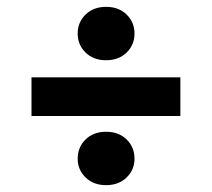

<svg xmlns="http://www.w3.org/2000/svg" viewBox="-20 -572 619 561"><path d="M72 -233V-346H507V-233ZM290 -31Q253 -31 230 -53.5Q207 -76 207 -108Q207 -142 230 -164.5Q253 -187 290 -187Q327 -187 350 -164.5Q373 -142 373 -108Q373 -76 350 -53.5Q327 -31 290 -31ZM290 -396Q253 -396 230 -418.5Q207 -441 207 -474Q207 -507 230 -529.5Q253 -552 290 -552Q327 -552 350 -529.5Q373 -507 373 -474Q373 -441 350 -418.5Q327 -396 290 -396Z"/></svg>

Font: DM Sans 10pt
Style: Bold
Weight: 700
Version: Version 4.004;gftools[0.9.30]